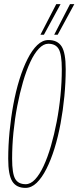

<svg xmlns="http://www.w3.org/2000/svg" viewBox="-20 -905 382 935"><path d="M104 10Q60 10 40 -21.5Q20 -53 20 -132Q20 -196 26.5 -263.5Q33 -331 45 -396Q57 -461 74.5 -517.5Q92 -574 114 -617.5Q136 -661 161.5 -685.5Q187 -710 216 -710Q260 -710 280 -679Q300 -648 300 -568Q300 -504 293.5 -436.5Q287 -369 275 -304Q263 -239 245.5 -182.5Q228 -126 206 -82.5Q184 -39 158.5 -14.5Q133 10 104 10ZM105 -8Q129 -8 151 -31.5Q173 -55 192.5 -97Q212 -139 228 -194Q244 -249 256 -311.5Q268 -374 274.5 -439.5Q281 -505 281 -568Q281 -640 266 -666Q251 -692 215 -692Q192 -692 169.5 -668.5Q147 -645 127.5 -603Q108 -561 92 -506Q76 -451 64 -388.5Q52 -326 45.5 -260.5Q39 -195 39 -132Q39 -60 54 -34Q69 -8 105 -8ZM244 -736 321 -885H342L261 -736ZM177 -736 254 -885H275L194 -736Z"/></svg>

Font: Georama ExtraCondensed Thin
Style: Italic
Weight: 100
Width: 2
Italic angle: -9°
Designer: Jean-Baptiste Levee
Foundry: Production Type
Version: Version 1.001